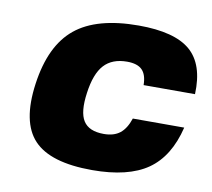

<svg xmlns="http://www.w3.org/2000/svg" viewBox="-64 -582 731 663"><g transform="rotate(10 302.0 -250.0)"><path d="M406.7 -189.9H586.9Q561.5 -85 493.2 -37.6Q424.8 9.8 298.8 9.8Q151.9 9.8 94 -51.8Q36.1 -113.3 55.2 -250Q74.2 -386.7 149.4 -448.2Q224.6 -509.8 371.6 -509.8Q497.6 -509.8 552.7 -462.4Q607.9 -415 603.5 -310.1H423.3Q422.9 -346.7 406.2 -363.3Q389.6 -379.9 353.5 -379.9Q301.3 -379.9 272.9 -348.9Q244.6 -317.9 235.4 -250Q225.6 -181.6 245.1 -150.9Q264.6 -120.1 316.9 -120.1Q352.1 -120.1 373.3 -136.7Q394.5 -153.3 406.7 -189.9Z"/></g></svg>

Font: Fivo Sans Heavy
Style: Regular
Weight: 900
Designer: Alexander Slobzheninov
Foundry: Alexander Slobzheninov
Version: 1.0